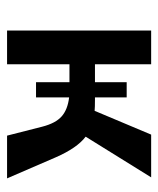

<svg xmlns="http://www.w3.org/2000/svg" viewBox="29 -488 458 557"><g transform="rotate(90 258.5 -209.0)"><path d="M497 0H373L347 -102Q337 -141 317 -158.5Q297 -176 262 -180V-84H218V-181H166V0H68V-418H166V-255H218V-347H262V-255H268Q291 -255 301 -254L370 -418H494L376 -228Q409 -203 436 -141Z"/></g></svg>

Font: Ysabeau Infant Semibold
Style: Regular
Weight: 600
Designer: Christian Thalmann (Catharsis Fonts)
Version: Version 0.003